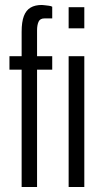

<svg xmlns="http://www.w3.org/2000/svg" viewBox="-20 -752 412 772"><path d="M67 0V-472H18V-526H67V-624Q67 -664 76 -687.5Q85 -711 103 -721.5Q121 -732 148 -732Q152 -732 159.5 -731Q167 -730 176 -729Q185 -728 190 -725V-678H159Q141 -678 135 -664.5Q129 -651 129 -630V-526H190V-472H129V0ZM256 -638V-723H319V-638ZM256 0V-526H319V0Z"/></svg>

Font: Archivo ExtraCondensed Light
Style: Regular
Weight: 300
Width: 2
Designer: Hector Gatti
Foundry: Omnibus-Type
Version: Version 2.001